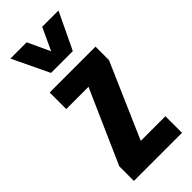

<svg xmlns="http://www.w3.org/2000/svg" viewBox="-263 -866 909 909"><g transform="rotate(-45 191.0 -411.5)"><path d="M34 0V-98L197 -467H48V-578H355V-488L191 -111H356V0ZM118 -639 30 -823H139L191 -711L243 -823H352L264 -639Z"/></g></svg>

Font: Oswald SemiBold
Style: Regular
Weight: 600
Designer: Vernon Adams
Foundry: Vernon Adams
Version: Version 4.100; ttfautohint (v1.8.1.43-b0c9)